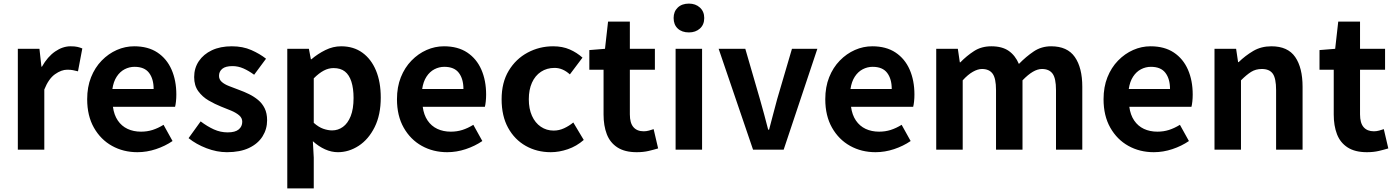

<svg xmlns="http://www.w3.org/2000/svg" viewBox="-20 -831 7746 1066"><path d="M79 0V-560H199L210 -461H213Q244 -516 286 -545Q328 -574 372 -574Q396 -574 410.5 -570.5Q425 -567 437 -562L413 -435Q397 -439 384.5 -441.5Q372 -444 353 -444Q321 -444 285.5 -419Q250 -394 226 -334V0Z M743 14Q665 14 602 -21Q539 -56 501.5 -122Q464 -188 464 -280Q464 -348 485.5 -402Q507 -456 544.5 -494.5Q582 -533 628.5 -553.5Q675 -574 725 -574Q802 -574 854 -539.5Q906 -505 932.5 -444.5Q959 -384 959 -306Q959 -286 957 -267.5Q955 -249 952 -238H607Q613 -193 634 -162Q655 -131 688 -115.5Q721 -100 763 -100Q797 -100 827 -109.5Q857 -119 888 -138L938 -48Q897 -20 846 -3Q795 14 743 14ZM604 -337H833Q833 -393 807.5 -426.5Q782 -460 727 -460Q698 -460 672 -446.5Q646 -433 628 -405.5Q610 -378 604 -337Z M1240 14Q1184 14 1126.5 -8Q1069 -30 1027 -64L1094 -157Q1131 -129 1167.5 -112.5Q1204 -96 1244 -96Q1286 -96 1305.5 -112.5Q1325 -129 1325 -155Q1325 -176 1308 -190.5Q1291 -205 1264 -216.5Q1237 -228 1208 -239Q1173 -253 1138.5 -273Q1104 -293 1081 -324.5Q1058 -356 1058 -403Q1058 -453 1084 -491.5Q1110 -530 1156.5 -552Q1203 -574 1267 -574Q1328 -574 1375.5 -553Q1423 -532 1457 -505L1391 -416Q1361 -438 1331.5 -451Q1302 -464 1271 -464Q1232 -464 1214 -449Q1196 -434 1196 -410Q1196 -390 1211 -376.5Q1226 -363 1252 -353Q1278 -343 1307 -332Q1335 -322 1362.5 -308.5Q1390 -295 1413 -276Q1436 -257 1449.5 -229.5Q1463 -202 1463 -163Q1463 -114 1437.5 -73.5Q1412 -33 1362.5 -9.5Q1313 14 1240 14Z M1575 215V-560H1695L1706 -502H1709Q1744 -532 1786.5 -553Q1829 -574 1874 -574Q1943 -574 1992 -538.5Q2041 -503 2067.5 -439.5Q2094 -376 2094 -289Q2094 -193 2060 -125Q2026 -57 1971.5 -21.5Q1917 14 1856 14Q1820 14 1784.5 -2Q1749 -18 1717 -47L1722 44V215ZM1824 -107Q1857 -107 1884 -126.5Q1911 -146 1927 -186Q1943 -226 1943 -287Q1943 -340 1931 -377.5Q1919 -415 1895 -434Q1871 -453 1832 -453Q1804 -453 1777.5 -439Q1751 -425 1722 -396V-149Q1749 -125 1775 -116Q1801 -107 1824 -107Z M2463 14Q2385 14 2322 -21Q2259 -56 2221.5 -122Q2184 -188 2184 -280Q2184 -348 2205.5 -402Q2227 -456 2264.5 -494.5Q2302 -533 2348.5 -553.5Q2395 -574 2445 -574Q2522 -574 2574 -539.5Q2626 -505 2652.5 -444.5Q2679 -384 2679 -306Q2679 -286 2677 -267.5Q2675 -249 2672 -238H2327Q2333 -193 2354 -162Q2375 -131 2408 -115.5Q2441 -100 2483 -100Q2517 -100 2547 -109.5Q2577 -119 2608 -138L2658 -48Q2617 -20 2566 -3Q2515 14 2463 14ZM2324 -337H2553Q2553 -393 2527.5 -426.5Q2502 -460 2447 -460Q2418 -460 2392 -446.5Q2366 -433 2348 -405.5Q2330 -378 2324 -337Z M3038 14Q2961 14 2899 -21Q2837 -56 2801 -121.5Q2765 -187 2765 -280Q2765 -373 2804.5 -438.5Q2844 -504 2909.5 -539Q2975 -574 3051 -574Q3103 -574 3143 -556.5Q3183 -539 3214 -511L3144 -418Q3124 -436 3103 -445Q3082 -454 3059 -454Q3016 -454 2983.5 -432.5Q2951 -411 2933.5 -372Q2916 -333 2916 -280Q2916 -227 2933.5 -188Q2951 -149 2982.5 -127.5Q3014 -106 3054 -106Q3084 -106 3112 -119Q3140 -132 3163 -151L3221 -54Q3181 -19 3132.5 -2.5Q3084 14 3038 14Z M3515 14Q3449 14 3408 -12.5Q3367 -39 3349 -86Q3331 -133 3331 -195V-444H3252V-553L3339 -560L3356 -711H3477V-560H3616V-444H3477V-196Q3477 -148 3497 -125Q3517 -102 3554 -102Q3568 -102 3583 -106Q3598 -110 3609 -114L3634 -7Q3611 0 3581.5 7Q3552 14 3515 14Z M3731 0V-560H3878V0ZM3805 -651Q3766 -651 3743 -672.5Q3720 -694 3720 -731Q3720 -767 3743 -789Q3766 -811 3805 -811Q3842 -811 3866 -789Q3890 -767 3890 -731Q3890 -694 3866 -672.5Q3842 -651 3805 -651Z M4161 0 3970 -560H4118L4199 -281Q4211 -239 4222.5 -196.5Q4234 -154 4245 -111H4250Q4261 -154 4272.5 -196.5Q4284 -239 4295 -281L4377 -560H4518L4331 0Z M4841 14Q4763 14 4700 -21Q4637 -56 4599.5 -122Q4562 -188 4562 -280Q4562 -348 4583.5 -402Q4605 -456 4642.5 -494.5Q4680 -533 4726.5 -553.5Q4773 -574 4823 -574Q4900 -574 4952 -539.5Q5004 -505 5030.5 -444.5Q5057 -384 5057 -306Q5057 -286 5055 -267.5Q5053 -249 5050 -238H4705Q4711 -193 4732 -162Q4753 -131 4786 -115.5Q4819 -100 4861 -100Q4895 -100 4925 -109.5Q4955 -119 4986 -138L5036 -48Q4995 -20 4944 -3Q4893 14 4841 14ZM4702 -337H4931Q4931 -393 4905.5 -426.5Q4880 -460 4825 -460Q4796 -460 4770 -446.5Q4744 -433 4726 -405.5Q4708 -378 4702 -337Z M5178 0V-560H5298L5309 -485H5312Q5347 -521 5388 -547.5Q5429 -574 5484 -574Q5544 -574 5580.5 -548.5Q5617 -523 5637 -476Q5677 -517 5719.5 -545.5Q5762 -574 5816 -574Q5906 -574 5947.5 -514.5Q5989 -455 5989 -349V0H5843V-331Q5843 -396 5824 -422Q5805 -448 5765 -448Q5741 -448 5714.5 -432.5Q5688 -417 5657 -385V0H5510V-331Q5510 -396 5491 -422Q5472 -448 5432 -448Q5409 -448 5381.5 -432.5Q5354 -417 5325 -385V0Z M6386 14Q6308 14 6245 -21Q6182 -56 6144.5 -122Q6107 -188 6107 -280Q6107 -348 6128.5 -402Q6150 -456 6187.5 -494.5Q6225 -533 6271.5 -553.5Q6318 -574 6368 -574Q6445 -574 6497 -539.5Q6549 -505 6575.5 -444.5Q6602 -384 6602 -306Q6602 -286 6600 -267.5Q6598 -249 6595 -238H6250Q6256 -193 6277 -162Q6298 -131 6331 -115.5Q6364 -100 6406 -100Q6440 -100 6470 -109.5Q6500 -119 6531 -138L6581 -48Q6540 -20 6489 -3Q6438 14 6386 14ZM6247 -337H6476Q6476 -393 6450.5 -426.5Q6425 -460 6370 -460Q6341 -460 6315 -446.5Q6289 -433 6271 -405.5Q6253 -378 6247 -337Z M6723 0V-560H6843L6854 -486H6857Q6894 -522 6938 -548Q6982 -574 7039 -574Q7130 -574 7171 -514.5Q7212 -455 7212 -349V0H7065V-331Q7065 -396 7046.5 -422Q7028 -448 6986 -448Q6952 -448 6926.5 -432Q6901 -416 6870 -385V0Z M7569 14Q7503 14 7462 -12.5Q7421 -39 7403 -86Q7385 -133 7385 -195V-444H7306V-553L7393 -560L7410 -711H7531V-560H7670V-444H7531V-196Q7531 -148 7551 -125Q7571 -102 7608 -102Q7622 -102 7637 -106Q7652 -110 7663 -114L7688 -7Q7665 0 7635.5 7Q7606 14 7569 14Z"/></svg>

Font: Noto Sans JP Thin
Style: Bold
Weight: 700
Version: Version 2.004-H2;hotconv 1.0.118;makeotfexe 2.5.65603